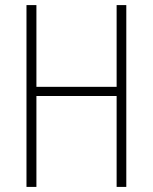

<svg xmlns="http://www.w3.org/2000/svg" viewBox="-20 -734 601 754"><path d="M476 0H438V-357H123V0H84V-714H123V-393H438V-714H476Z"/></svg>

Font: Noto Sans Thai Cond ExtLt
Style: Regular
Weight: 200
Width: 3
Designer: Monotype Design Team
Foundry: Monotype Imaging Inc.
Version: Version 2.002; ttfautohint (v1.8.4.7-5d5b)